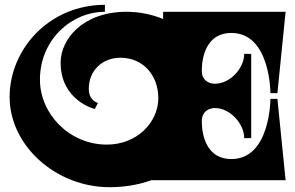

<svg xmlns="http://www.w3.org/2000/svg" viewBox="-20 -749 1227 798"><path d="M1104 -338C1104 -338 1104 -88 942 -88C810 -88 819 -248 819 -248C819 -283 846 -300 873 -300C937 -300 995 -234 995 -175H1024V-525H995C995 -466 937 -401 873 -401C846 -401 819 -417 819 -452C819 -452 810 -612 942 -612C1104 -612 1104 -362 1104 -362H1133L1167 -700H658V-670C612 -689 560 -700 506 -700C322 -700 232 -584 232 -489C232 -330 374 -296 374 -296L387 -321C387 -321 349 -330 349 -380C349 -458 408 -509 480 -509C578 -509 638 -433 638 -341C638 -243 552 -148 424 -148C268 -148 146 -276 146 -418C146 -584 277 -700 416 -700V-729C185 -729 20 -545 20 -346C20 -143 213 29 435 29C498 29 556 19 609 0H1167L1133 -338Z"/></svg>

Font: Ouroboros
Style: Regular
Weight: 400
Designer: Ariel Martín Pérez
Foundry: Velvetyne Type Foundry
Version: Version 2.001;hotconv 1.0.109;makeotfexe 2.5.65596